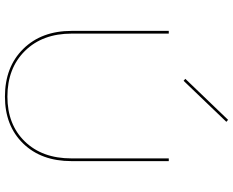

<svg xmlns="http://www.w3.org/2000/svg" viewBox="-103 -835 943 777"><g transform="rotate(90 368.5 -446.5)"><path d="M307 -718 299 -725 465 -898 473 -891ZM371 5Q251 5 178 -69Q105 -143 105 -265V-658H116V-265Q116 -147 186 -76Q256 -5 371 -5Q484 -5 552.5 -75.5Q621 -146 621 -264V-658H632V-264Q632 -142 560.5 -68.5Q489 5 371 5Z"/></g></svg>

Font: EauTest Hairline
Style: Regular
Weight: 250
Designer: Christian Thalmann (Catharsis Fonts)
Version: Version 0.001;PS 000.001;hotconv 1.0.88;makeotf.lib2.5.64775